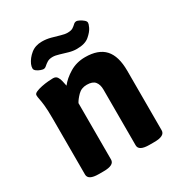

<svg xmlns="http://www.w3.org/2000/svg" viewBox="-167 -825 891 946"><g transform="rotate(-30 278.5 -352.0)"><path d="M145 -582Q140 -582 128.5 -586Q117 -590 108 -597Q99 -604 99 -612Q99 -623 104 -635Q116 -662 141.5 -683Q167 -704 205 -704Q230 -704 254.5 -697.5Q279 -691 300.5 -684.5Q322 -678 337 -678Q358 -678 368.5 -685Q379 -692 386 -699Q393 -706 403 -706Q408 -706 419 -700.5Q430 -695 439.5 -687Q449 -679 449 -671Q449 -667 447.5 -662Q446 -657 441 -646Q432 -627 408 -606.5Q384 -586 337 -586Q316 -586 293 -592.5Q270 -599 249 -605.5Q228 -612 213 -612Q194 -612 182 -604.5Q170 -597 162 -589.5Q154 -582 145 -582ZM122 2Q62 2 62 -30V-347Q62 -397 59 -424Q56 -451 53 -464.5Q50 -478 50 -488Q50 -497 63.5 -503Q77 -509 96.5 -513Q116 -517 134.5 -518.5Q153 -520 162 -520Q178 -520 185.5 -509Q193 -498 196 -483Q199 -468 202 -455Q224 -484 263 -507.5Q302 -531 351 -531Q426 -531 462 -491.5Q498 -452 498 -369V-30Q498 2 438 2H410Q350 2 350 -30V-347Q350 -376 336.5 -392.5Q323 -409 290 -409Q259 -409 239 -388.5Q219 -368 210 -351V-30Q210 2 150 2Z"/></g></svg>

Font: Asap
Style: Bold
Weight: 700
Designer: Pablo Cosgaya
Foundry: Omnibus-Type
Version: Version 3.001; ttfautohint (v1.8.3)